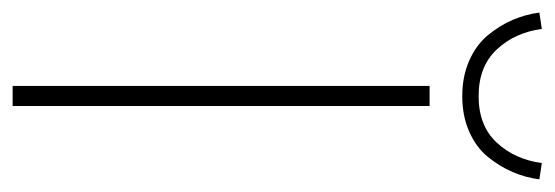

<svg xmlns="http://www.w3.org/2000/svg" viewBox="-323 -571 878 304"><g transform="rotate(90 116.0 -419.0)"><path d="M100.1 0V-660.2H131.8V0ZM-16.1 -834 9.8 -837.9Q15.6 -794.9 42.5 -766.4Q69.3 -737.8 116.2 -737.8Q163.1 -737.8 189.7 -766.4Q216.3 -794.9 222.2 -837.9L248 -834Q245.1 -812 236.3 -791.5Q227.5 -771 212.4 -752.4Q197.3 -733.9 172.4 -722.9Q147.5 -711.9 116.2 -711.9Q85 -711.9 60.1 -722.9Q35.2 -733.9 19.8 -752.4Q4.4 -771 -4.4 -791.5Q-13.2 -812 -16.1 -834Z"/></g></svg>

Font: Source Sans 3 ExtraLight
Style: Regular
Weight: 200
Designer: Paul D. Hunt
Foundry: Adobe
Version: Version 3.052;hotconv 1.1.0;makeotfexe 2.6.0